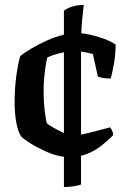

<svg xmlns="http://www.w3.org/2000/svg" viewBox="-20 -635 494 775"><path d="M238 120V-2Q201 -7 164 -24Q127 -41 99.5 -58.5Q72 -76 65 -85Q53 -102 46 -139.5Q39 -177 39 -221Q39 -278 46 -329.5Q53 -381 62 -409Q78 -422 106.5 -439Q135 -456 169.5 -471.5Q204 -487 238 -495V-592Q270 -615 318 -615Q315 -589 312 -558.5Q309 -528 308 -501Q342 -497 382 -484.5Q422 -472 447 -455Q446 -408 439 -372Q432 -336 427 -318Q409 -318 395 -320.5Q381 -323 375 -326L355 -417Q348 -419 334.5 -422Q321 -425 307 -427V-92Q329 -96 354 -102.5Q379 -109 398.5 -114Q418 -119 424 -121Q428 -117 432 -109Q436 -101 437 -90Q421 -72 386.5 -45Q352 -18 307 -6V110Q296 114 276.5 117Q257 120 238 120ZM170 -137Q173 -133 194.5 -120.5Q216 -108 238 -98V-424Q219 -420 201 -414.5Q183 -409 171 -403Q167 -388 163.5 -364.5Q160 -341 158 -316Q156 -291 156 -272Q156 -224 161 -183.5Q166 -143 170 -137Z"/></svg>

Font: Texturina 72pt
Style: Bold
Weight: 700
Designer: Guillermo Torres Carreño
Foundry: Omnibus-Type
Version: Version 1.002; ttfautohint (v1.8.3)